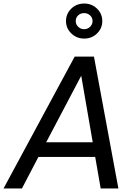

<svg xmlns="http://www.w3.org/2000/svg" viewBox="-55 -1065 766 1085"><path d="M-35 0 367 -745H476L614 0H514L483 -178H162L69 0ZM206 -261H469L404 -637ZM421 -847Q378 -847 348 -876Q318 -905 318 -946Q318 -987 347.5 -1016Q377 -1045 421 -1045Q464 -1045 493.5 -1016Q523 -987 523 -946Q523 -905 493.5 -876Q464 -847 421 -847ZM421 -900Q440 -900 454 -913.5Q468 -927 468 -946Q468 -965 454 -978Q440 -991 421 -991Q400 -991 386.5 -978Q373 -965 373 -946Q373 -927 387 -913.5Q401 -900 421 -900Z"/></svg>

Font: Plus Jakarta Display
Style: Italic
Weight: 400
Italic angle: -12°
Designer: Gumpita Rahayu
Foundry: Tokotype Studio
Version: Version 1.000